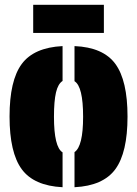

<svg xmlns="http://www.w3.org/2000/svg" viewBox="-20 -775 574 804"><path d="M292 9V-138Q328 -162 328 -286Q328 -413 292 -435V-582Q412 -577 463 -507.5Q514 -438 514 -287Q514 -136 463 -66.5Q412 3 292 9ZM242 -137V9Q122 3 71 -66.5Q20 -136 20 -287Q20 -438 71 -507Q122 -576 242 -582V-436Q223 -424 214.5 -388Q206 -352 206 -286Q206 -159 242 -137ZM119 -755H415V-637H119Z"/></svg>

Font: Protest Guerrilla
Style: Regular
Weight: 400
Designer: Octavio Pardo
Foundry: Ashler Design
Version: Version 2.005; ttfautohint (v1.8.4.7-5d5b)